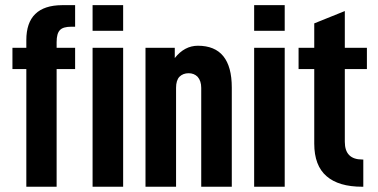

<svg xmlns="http://www.w3.org/2000/svg" viewBox="-20 -710 1438 730"><path d="M195.3 -549.8V-528.3H265.6V-447.3H195.3V0H80.1V-447.3H27.3V-528.3H80.1V-557.6Q80.1 -689.5 215.8 -690.4H265.6V-608.4H251Q219.7 -608.4 208 -595.7Q195.3 -583 195.3 -549.8ZM332 -528.3H448.2V0H332ZM332 -690.4H448.2V-592.8H332Z M533.2 -528.3H644.5V-489.3Q681.6 -536.1 732.4 -536.1Q861.3 -536.1 861.3 -377V0H745.1V-376Q745.1 -402.3 731.4 -418Q717.8 -431.6 697.3 -431.6Q675.8 -431.6 662.1 -418Q649.4 -404.3 649.4 -376V0H533.2Z M946.3 -528.3H1062.5V0H946.3ZM946.3 -690.4H1062.5V-592.8H946.3Z M1291 -447.3V-170.9Q1291 -103.5 1357.4 -103.5H1361.3V0H1357.4Q1267.6 0 1221.7 -40Q1174.8 -80.1 1174.8 -164.1V-447.3H1115.2V-528.3H1174.8V-621.1L1291 -668V-528.3H1375V-447.3Z"/></svg>

Font: Dinish Condensed
Style: Bold
Weight: 700
Width: 3
Designer: Bert Driehuis
Foundry: Playbeing
Version: Version 3.006; git-39231f3c-release